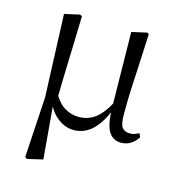

<svg xmlns="http://www.w3.org/2000/svg" viewBox="-109 -621 844 921"><g transform="rotate(15 313.0 -160.5)"><path d="M98 200 116 -101 100 -511 176 -528 186 -522Q184 -440 182 -378.5Q180 -317 178.5 -269Q177 -221 176 -181Q175 -152 175 -124Q198 -87 226 -71Q258 -52 296 -52Q342 -52 379 -80Q412 -106 439 -157L434 -511L510 -528L518 -522Q514 -436 511 -372.5Q508 -309 505.5 -263.5Q503 -218 502.5 -183.5Q502 -149 502 -119Q502 -70 515 -54.5Q528 -39 553 -39Q567 -39 577.5 -43Q588 -47 598 -52L606 -34Q594 -14 573 0.5Q552 15 523 15Q483 15 462 -19Q443 -51 440 -114Q419 -63 388 -30Q346 15 288 15Q245 15 207 -15Q180 -36 163 -68L185 189L108 207Z"/></g></svg>

Font: Early Summer Mincho
Style: Regular
Weight: 400
Designer: GuiWonder
Version: Version 1.002